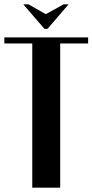

<svg xmlns="http://www.w3.org/2000/svg" viewBox="-30 -873 430 893"><path d="M78.1 -853H102.1L183.1 -807.1L266.1 -853H289.1L190.9 -738.8H176.8ZM379.9 -699.2V-670.9H250V0H120.1V-670.9H-9.8V-699.2Z"/></svg>

Font: Moniqa Black Heading
Style: Regular
Weight: 900
Designer: Rajesh Rajput
Foundry: Rajesh Rajput
Version: Version 1.000